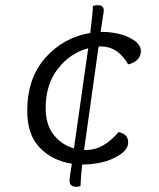

<svg xmlns="http://www.w3.org/2000/svg" viewBox="-20 -704 614 740"><path d="M156 -288Q156 -224 186.5 -185Q217 -146 265 -132L320 -518Q251 -500 203.5 -439.5Q156 -379 156 -288ZM356 -684Q380 -684 380 -664Q380 -662 378.5 -651.5Q377 -641 373.5 -619Q370 -597 368 -581H376Q404 -581 436.5 -574Q469 -567 496 -549Q523 -531 523 -506Q523 -488 510 -474.5Q497 -461 474 -456Q434 -525 370 -525H360L304 -126H314Q378 -126 437 -195Q474 -187 474 -156Q474 -128 441 -107Q408 -86 371 -78Q334 -70 304 -70H297Q292 -29 290 14L274 16Q248 16 248 -9Q248 -18 257 -73Q181 -85 133 -135Q85 -185 85 -276Q85 -403 155 -481.5Q225 -560 328 -577Q338 -659 338 -681Q350 -684 356 -684Z"/></svg>

Font: Overlock
Style: Italic
Weight: 400
Designer: Dario Muhafara
Foundry: Dario Manuel Muhafara
Version: Version 1.001